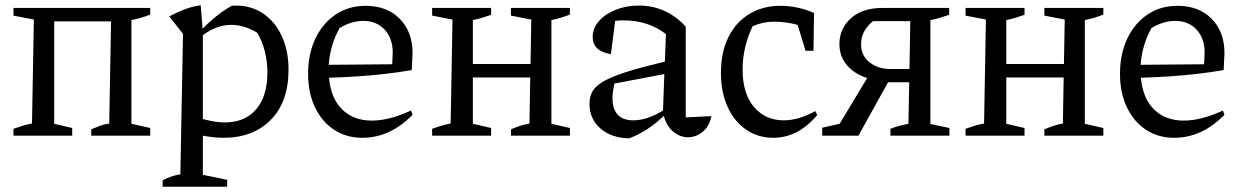

<svg xmlns="http://www.w3.org/2000/svg" viewBox="-20 -513 4694 726"><path d="M31 0V-26Q48 -32 64 -37Q80 -42 101 -46L108 -439L31 -454V-483H548V-458Q531 -451 514 -446Q497 -441 477 -437V-45L548 -29V0H325V-24Q340 -30 356 -36.5Q372 -43 393 -46L400 -432H185V-45L253 -29V0Z M595 193V169Q608 162 623.5 156Q639 150 662 146L672 -385L620 -451Q650 -467 679 -478Q708 -489 739 -493L746 -404Q772 -431 799 -452.5Q826 -474 856 -491Q863 -492 871 -492Q932 -492 977 -460.5Q1022 -429 1046.5 -374.5Q1071 -320 1071 -250Q1071 -128 1004 -60Q937 8 826 8Q788 8 747 0V148L839 167V193ZM854 -419Q800 -419 747 -380V-63Q794 -50 829 -50Q906 -50 948.5 -99.5Q991 -149 991 -239Q991 -323 953 -389Q904 -419 854 -419Z M1350 8Q1289 8 1243 -22.5Q1197 -53 1171 -107.5Q1145 -162 1145 -234Q1145 -309 1172.5 -367Q1200 -425 1249 -458Q1298 -491 1363 -491Q1443 -491 1491.5 -442Q1540 -393 1540 -312L1537 -248Q1484 -239 1435.5 -233.5Q1387 -228 1336 -224.5Q1285 -221 1224 -219Q1231 -141 1274 -99Q1317 -57 1386 -57Q1452 -57 1534 -95L1540 -79Q1455 8 1350 8ZM1264 -407Q1228 -342 1223 -268L1463 -270L1465 -314Q1465 -368 1434.5 -401Q1404 -434 1354 -434Q1309 -434 1264 -407Z M1614 0V-26Q1631 -32 1647 -37Q1663 -42 1684 -46L1691 -439L1614 -454V-483H1837V-457Q1820 -451 1803.5 -446Q1787 -441 1768 -437V-271H1986L1989 -439L1912 -454V-483H2135V-458Q2118 -451 2101 -446Q2084 -441 2065 -437V-45L2135 -29V0H1912V-24Q1928 -31 1946 -37Q1964 -43 1982 -46L1985 -220H1768V-45L1837 -29V0Z M2360 10Q2292 9 2250.5 -27Q2209 -63 2209 -121Q2209 -148 2221 -168.5Q2233 -189 2264 -206.5Q2295 -224 2350.5 -241.5Q2406 -259 2494 -280L2498 -384Q2432 -436 2336 -436Q2322 -436 2306 -434L2290 -308Q2221 -320 2221 -373Q2221 -406 2244.5 -433Q2268 -460 2308 -476Q2348 -492 2396 -492Q2449 -492 2494 -471Q2539 -450 2573 -412V-69L2670 -74Q2663 -37 2638 -15.5Q2613 6 2581 6Q2552 6 2526.5 -14.5Q2501 -35 2490 -75Q2462 -48 2431 -27Q2400 -6 2360 10ZM2296 -143Q2296 -58 2375 -58Q2400 -58 2428 -67Q2456 -76 2487 -95L2492 -233L2303 -197Q2300 -183 2298 -169Q2296 -155 2296 -143Z M2904 8Q2846 8 2801 -23Q2756 -54 2731 -109.5Q2706 -165 2706 -237Q2706 -316 2734.5 -373Q2763 -430 2814 -460.5Q2865 -491 2931 -491Q2996 -491 3058 -464L3056 -321H3026L2996 -419Q2953 -431 2905 -431Q2865 -431 2826 -414Q2788 -335 2788 -250Q2788 -159 2831 -108.5Q2874 -58 2943 -58Q3000 -58 3063 -93L3070 -78Q2998 8 2904 8Z M3089 0V-30L3155 -45L3259 -218Q3211 -233 3182.5 -266.5Q3154 -300 3154 -346Q3154 -405 3197.5 -444Q3241 -483 3317 -483H3569V-457Q3554 -452 3536.5 -446.5Q3519 -441 3498 -437V-44L3570 -29V0H3347V-26Q3367 -34 3383.5 -38Q3400 -42 3415 -45L3418 -202H3338L3226 0ZM3346 -252H3419L3422 -433H3281Q3261 -417 3248.5 -395.5Q3236 -374 3236 -345Q3236 -302 3268.5 -277Q3301 -252 3346 -252Z M3631 0V-26Q3648 -32 3664 -37Q3680 -42 3701 -46L3708 -439L3631 -454V-483H3854V-457Q3837 -451 3820.5 -446Q3804 -441 3785 -437V-271H4003L4006 -439L3929 -454V-483H4152V-458Q4135 -451 4118 -446Q4101 -441 4082 -437V-45L4152 -29V0H3929V-24Q3945 -31 3963 -37Q3981 -43 3999 -46L4002 -220H3785V-45L3854 -29V0Z M4420 8Q4359 8 4313 -22.5Q4267 -53 4241 -107.5Q4215 -162 4215 -234Q4215 -309 4242.5 -367Q4270 -425 4319 -458Q4368 -491 4433 -491Q4513 -491 4561.5 -442Q4610 -393 4610 -312L4607 -248Q4554 -239 4505.5 -233.5Q4457 -228 4406 -224.5Q4355 -221 4294 -219Q4301 -141 4344 -99Q4387 -57 4456 -57Q4522 -57 4604 -95L4610 -79Q4525 8 4420 8ZM4334 -407Q4298 -342 4293 -268L4533 -270L4535 -314Q4535 -368 4504.5 -401Q4474 -434 4424 -434Q4379 -434 4334 -407Z"/></svg>

Font: Piazzolla
Style: Regular
Weight: 400
Designer: Juan Pablo del Peral
Foundry: Huerta Tipografica
Version: Version 1.330